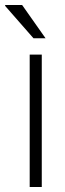

<svg xmlns="http://www.w3.org/2000/svg" viewBox="-45 -743 259 763"><path d="M73 0V-526H121V0ZM136 -591H88L-25 -720L-24 -723H43Z"/></svg>

Font: Archivo SemiBold Thin
Style: Regular
Weight: 250
Version: Version 2.001